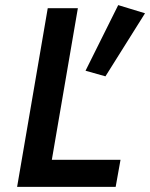

<svg xmlns="http://www.w3.org/2000/svg" viewBox="-20 -732 588 752"><path d="M443 -712 548 -680 393 -433 315 -455ZM167 -700H285L183 -106H452L433 0H47Z"/></svg>

Font: Jost* Medium
Style: Italic
Weight: 500
Italic angle: -10°
Version: Version 3.7